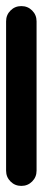

<svg xmlns="http://www.w3.org/2000/svg" viewBox="-20 -610 140 630"><path d="M0 -50H100V-540H0ZM50 -100Q29 -100 14.5 -85.5Q0 -71 0 -50Q0 -29 14.5 -14.5Q29 0 50 0Q71 0 85.5 -14.5Q100 -29 100 -50Q100 -71 85.5 -85.5Q71 -100 50 -100ZM50 -590Q29 -590 14.5 -575.5Q0 -561 0 -540Q0 -519 14.5 -504.5Q29 -490 50 -490Q71 -490 85.5 -504.5Q100 -519 100 -540Q100 -561 85.5 -575.5Q71 -590 50 -590Z"/></svg>

Font: Wavefont SemiBold
Style: Regular
Weight: 600
Version: Version 3.004;gftools[0.9.33]